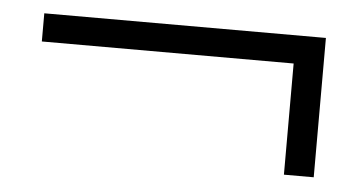

<svg xmlns="http://www.w3.org/2000/svg" viewBox="-32 -481 666 351"><g transform="rotate(5 301.5 -306.0)"><path d="M36.8 -382.4V-434.1H553.6V-178.4H498.9V-401.7L518 -382.4Z"/></g></svg>

Font: Noto Serif KR ExtraLight
Style: Regular
Weight: 200
Designer: Ryoko NISHIZUKA 西塚涼子 (kana & ideographs); Frank Grießhammer (Latin, Greek & Cyrillic); Wenlong ZHANG 张文龙 (bopomofo); San
Foundry: Adobe
Version: Version 2.002-H1;hotconv 1.1.0;makeotfexe 2.6.0